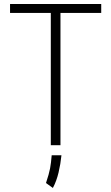

<svg xmlns="http://www.w3.org/2000/svg" viewBox="-20 -720 551 952"><path d="M231.9 -655.8H29.8V-700.2H481.9V-655.8H279.8V0H231.9ZM208 187.5Q223.1 142.6 228.3 115Q233.4 87.4 236.3 49.8H284.7Q280.3 93.8 270.3 135.7Q260.3 177.7 242.2 211.9Z"/></svg>

Font: DavidDev Light
Style: Regular
Weight: 300
Designer: David.dev
Foundry: David.dev
Version: Version 1.001;FEAKit 1.0